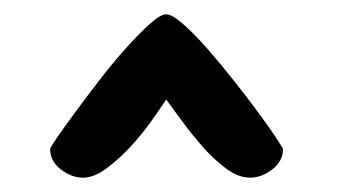

<svg xmlns="http://www.w3.org/2000/svg" viewBox="-20 -622 471 268"><path d="M212 -602Q220 -602 235.5 -588.5Q251 -575 269 -554.5Q287 -534 306 -510Q325 -486 340.5 -465Q356 -444 365.5 -429.5Q375 -415 375 -414Q375 -397 360 -385.5Q345 -374 329 -374Q313 -374 296 -386.5Q279 -399 263.5 -416.5Q248 -434 234.5 -452.5Q221 -471 212 -483Q204 -471 190.5 -452Q177 -433 161 -416Q145 -399 128 -386.5Q111 -374 96 -374Q80 -374 65 -385.5Q50 -397 50 -414Q50 -416 60 -430.5Q70 -445 85.5 -466Q101 -487 119.5 -511Q138 -535 156 -555Q174 -575 189 -588.5Q204 -602 212 -602Z"/></svg>

Font: CAT Altenglisch
Style: Regular
Weight: 400
Designer: Peter Wiegel
Foundry: Peter Wiegel, CAT Fonts
Version: Version 1.000